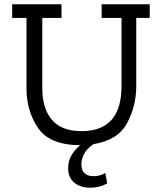

<svg xmlns="http://www.w3.org/2000/svg" viewBox="-20 -670 759 899"><path d="M681 -586H618V-267Q618 -174 575 -93.5Q532 -13 417 5Q386 27 373.5 51.5Q361 76 361 99Q361 155 419 155Q448 155 473 140L482 189Q445 209 403 209Q356 209 327.5 185Q299 161 299 118Q299 84 315 56.5Q331 29 356 10Q212 9 158 -71Q104 -151 104 -256V-586H37V-650H268V-586H178V-258Q178 -162 223 -109Q268 -56 362 -56Q549 -56 549 -267V-586H456V-650H681Z"/></svg>

Font: Zilla Slab
Style: Regular
Weight: 400
Designer: Typotheque.com
Foundry: Typotheque type foundry
Version: Version 1.1; 2017; ttfautohint (v1.6)